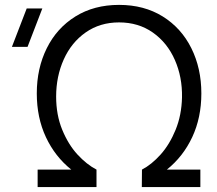

<svg xmlns="http://www.w3.org/2000/svg" viewBox="-20 -754 875 774"><path d="M131.7 0V-70.3H267.3Q201.7 -122.8 165 -201.3Q128.3 -279.8 128.3 -377.3Q128.3 -478.7 168.7 -559.8Q209 -641 284.1 -687.7Q359.2 -734.3 460 -734.3Q560.8 -734.3 635.9 -687.7Q711 -641 751.3 -559.8Q791.7 -478.7 791.7 -377.3Q791.7 -279.8 755 -201.3Q718.3 -122.8 652.7 -70.3H787.7V0H551.7L552.3 -70.3Q591.3 -90.7 627.6 -131.2Q663.8 -171.7 687.9 -230.7Q712 -289.7 713.7 -361Q715.3 -443.2 684.8 -512.5Q654.3 -581.8 596.2 -622.8Q538 -663.7 460 -663.7Q383 -663.7 325.3 -623.2Q267.7 -582.8 237 -514.4Q206.3 -446 206.3 -364.7Q206.3 -290.7 230.9 -230.8Q255.5 -171 292.5 -130.9Q329.5 -90.8 369 -70.3V0ZM91 -565H28L87.7 -720H150.7Z"/></svg>

Font: Manrope
Style: Regular
Weight: 400
Designer: Mikhail Sharanda
Foundry: Mikhail Sharanda
Version: Version 4.503